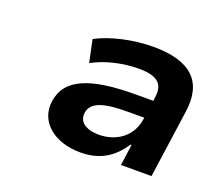

<svg xmlns="http://www.w3.org/2000/svg" viewBox="-67 -815 540 485"><g transform="rotate(20 203.0 -572.0)"><path d="M188.5 -415.5C238.3 -415.5 273.9 -436 300.8 -477.5H303.7L295.9 -420.9H377.9L403.8 -604C415.5 -687 372.6 -729.5 271.5 -729.5C217.8 -729.5 158.2 -716.3 119.6 -695.3L132.3 -635.3C168.5 -655.3 215.8 -665 254.9 -665C304.7 -665 324.2 -649.4 318.4 -610.4L317.4 -601.1H272C148.4 -601.1 85.9 -576.2 77.1 -512.2C69.3 -456.5 116.7 -415.5 188.5 -415.5ZM217.3 -473.6C178.7 -473.6 161.1 -490.7 164.6 -513.7C168.9 -543 201.2 -553.2 267.6 -553.2H310.5L309.6 -548.8C303.2 -502 264.2 -473.6 217.3 -473.6Z"/></g></svg>

Font: Winston SemiBold
Style: Italic
Weight: 600
Italic angle: -8.13011°
Designer: Vernon Adams, Kim Jin-seong, David Berlow, Cristiano Sobral
Foundry: The Winston Project Authors
Version: Version 3.004